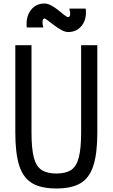

<svg xmlns="http://www.w3.org/2000/svg" viewBox="-20 -1057 640 1091"><path d="M300 14Q213 14 162 -16.5Q111 -47 89 -117Q67 -187 67 -304V-800H159V-304Q159 -214 172 -163Q185 -112 216 -91.5Q247 -71 300 -71Q354 -71 384.5 -91.5Q415 -112 428 -163Q441 -214 441 -304V-800H533V-304Q533 -187 511 -117Q489 -47 438.5 -16.5Q388 14 300 14ZM367 -875Q350 -875 329 -886.5Q308 -898 287.5 -913.5Q267 -929 252 -940.5Q237 -952 233 -952Q224 -952 222 -937.5Q220 -923 226 -901H132Q126 -960 154.5 -998.5Q183 -1037 233 -1037Q251 -1037 272 -1025.5Q293 -1014 312 -998.5Q331 -983 345.5 -971.5Q360 -960 367 -960Q377 -960 378.5 -973.5Q380 -987 374 -1008H467Q474 -950 445.5 -912.5Q417 -875 367 -875Z"/></svg>

Font: Victor Mono SemiBold
Style: Regular
Weight: 600
Monospace: yes
Designer: Rune Bjørnerås
Version: Version 1.561;gftools[0.9.30]